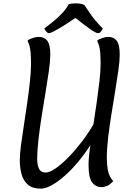

<svg xmlns="http://www.w3.org/2000/svg" viewBox="-20 -1109 782 1145"><path d="M223 16Q173 16 145.5 -8.5Q118 -33 108 -72Q98 -111 98 -153Q98 -189 105 -242.5Q112 -296 122 -359.5Q132 -423 141.5 -489.5Q151 -556 158 -618.5Q165 -681 165 -731Q165 -767 162 -801.5Q159 -836 144 -866Q155 -876 175.5 -882.5Q196 -889 211 -889Q245 -889 262.5 -865.5Q280 -842 280 -783Q280 -746 272 -689.5Q264 -633 252.5 -564Q241 -495 229.5 -423Q218 -351 210 -282.5Q202 -214 202 -158Q202 -124 213 -102Q224 -80 252 -80Q276 -80 312 -105Q348 -130 388.5 -171.5Q429 -213 468 -264Q507 -315 537 -367Q547 -431 556.5 -497Q566 -563 573 -623.5Q580 -684 580 -731Q580 -767 577 -801.5Q574 -836 559 -866Q570 -876 590.5 -882.5Q611 -889 625 -889Q659 -889 676.5 -865.5Q694 -842 694 -783Q694 -746 686 -690Q678 -634 667 -566.5Q656 -499 644.5 -428Q633 -357 625 -289.5Q617 -222 617 -166Q617 -127 624 -91.5Q631 -56 655 -29Q636 -7 617.5 0Q599 7 586 7Q551 7 529.5 -21Q508 -49 508 -125Q508 -169 519 -243Q486 -192 447 -145Q408 -98 367.5 -62Q327 -26 289.5 -5Q252 16 223 16ZM271 -911Q260 -911 244 -939Q299 -980 327 -1006.5Q355 -1033 368.5 -1051Q382 -1069 390 -1084Q407 -1089 433 -1089Q448 -1089 462 -1086.5Q476 -1084 484 -1078Q491 -1068 518.5 -1027Q546 -986 593 -939Q579 -911 566 -911Q552 -911 517.5 -935.5Q483 -960 430 -1002Q398 -980 364.5 -959Q331 -938 305.5 -924.5Q280 -911 271 -911Z"/></svg>

Font: Paprika
Style: Regular
Weight: 400
Designer: Eduardo Rodriguez Tunni
Foundry: Eduardo Rodriguez Tunni
Version: Version 1.010; ttfautohint (v1.8.3)